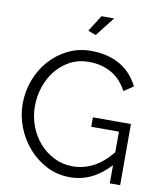

<svg xmlns="http://www.w3.org/2000/svg" viewBox="-98 -995 912 1079"><g transform="rotate(10 358.0 -456.0)"><path d="M379 -807 334 -824 393 -917H465ZM602 -104Q503 5 374 5Q302 5 241.5 -26Q181 -57 136.5 -108Q92 -159 67 -223.5Q42 -288 42 -356Q42 -427 66.5 -492Q91 -557 135 -606.5Q179 -656 239 -685.5Q299 -715 370 -715Q422 -715 465 -703.5Q508 -692 541.5 -671.5Q575 -651 599.5 -622.5Q624 -594 641 -560L587 -524Q552 -590 496 -621Q440 -652 369 -652Q310 -652 262.5 -627Q215 -602 181.5 -560.5Q148 -519 130 -465.5Q112 -412 112 -355Q112 -295 132.5 -241Q153 -187 189 -146.5Q225 -106 273.5 -82Q322 -58 379 -58Q440 -58 495.5 -86.5Q551 -115 602 -177V-295H444V-349H661V0H602Z"/></g></svg>

Font: Oxford Sans
Style: Regular
Weight: 400
Designer: Matt McInerney, Pablo Impallari, Rodrigo Fuenzalida
Foundry: Matt McInerney, Pablo Impallari, Rodrigo Fuenzalida
Version: Version 3.000g; ttfautohint (v1.5) -l 8 -r 28 -G 28 -x 14 -D